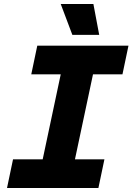

<svg xmlns="http://www.w3.org/2000/svg" viewBox="-20 -938 661 958"><path d="M15 0 45 -143H193L283 -567H136L166 -710H621L591 -567H444L354 -143H501L471 0ZM341 -764 283 -918H446L475 -764Z"/></svg>

Font: Geist Mono ExtraBold
Style: Italic
Weight: 800
Italic angle: -12°
Monospace: yes
Designer: Basement.studio, Andrés Briganti, Mateo Zaragoza
Foundry: Basement.studio, Vercel, Andrés Briganti, Guido Ferreyra, Mateo Zaragoza
Version: Version 1.500; ttfautohint (v1.8.4.7-5d5b)